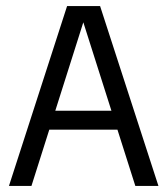

<svg xmlns="http://www.w3.org/2000/svg" viewBox="-20 -615 554 635"><path d="M9.6 0 201.9 -595H311L504 0H427.6L249.8 -559.3H261.3L84 0ZM108 -186.1 123.7 -248.8H388.7L404.6 -186.1Z"/></svg>

Font: Encode Sans SC Condensed Thin
Style: Regular
Weight: 100
Width: 3
Designer: Multiple Designers
Foundry: Impallari Type
Version: Version 3.002